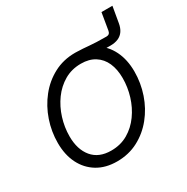

<svg xmlns="http://www.w3.org/2000/svg" viewBox="-150 -765 881 905"><g transform="rotate(-30 290.5 -312.5)"><path d="M311 -482.4 319.3 -532.2Q342.3 -531.7 359.1 -530.5Q376 -529.3 392.6 -527.8Q409.2 -526.4 430.7 -525.4Q452.1 -524.4 483.9 -524.4Q502 -524.4 505.4 -543L521 -636.2H580.6L565.9 -551.3Q562 -526.4 550.8 -510Q539.6 -493.7 521.5 -485.8Q503.4 -478 478.5 -478Q436.5 -478 395 -479.7Q353.5 -481.4 311 -482.4ZM233.9 10.7Q171.9 10.7 127.2 -16.4Q82.5 -43.5 58.3 -91.8Q34.2 -140.1 34.2 -204.1Q34.2 -266.1 54.2 -324.7Q74.2 -383.3 111.6 -430.2Q148.9 -477.1 200.9 -504.6Q252.9 -532.2 316.4 -532.2Q378.4 -532.2 423.1 -505.1Q467.8 -478 491.7 -429.2Q515.6 -380.4 515.6 -316.4Q515.6 -253.9 495.6 -195.3Q475.6 -136.7 438.2 -90.3Q400.9 -43.9 349.1 -16.6Q297.4 10.7 233.9 10.7ZM235.4 -47.4Q286.6 -47.4 326.7 -70.8Q366.7 -94.2 394.8 -133.3Q422.9 -172.4 437.5 -220.2Q452.1 -268.1 452.1 -316.9Q452.1 -364.7 436.5 -399.9Q420.9 -435.1 390.1 -454.6Q359.4 -474.1 314.9 -474.1Q264.6 -474.1 224.6 -450.9Q184.6 -427.7 156.2 -388.7Q127.9 -349.6 112.8 -301.5Q97.7 -253.4 97.7 -203.6Q97.7 -132.3 133.1 -89.8Q168.5 -47.4 235.4 -47.4Z"/></g></svg>

Font: Inter 28pt Light
Style: Italic
Weight: 300
Italic angle: -9.3988°
Designer: Rasmus Andersson
Foundry: rsms
Version: Version 4.001;git-66647c0bb